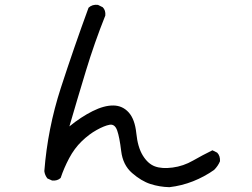

<svg xmlns="http://www.w3.org/2000/svg" viewBox="-20 -735 1040 793"><path d="M679.7 38.1Q638.7 37.1 601.1 24.9Q563.5 12.7 525.4 -20.5Q487.3 -53.7 480.5 -111.3Q473.6 -168.9 463.9 -196.3Q454.1 -223.6 432.6 -219.7Q411.1 -215.8 379.4 -198.2Q347.7 -180.7 317.4 -151.4Q287.1 -122.1 265.6 -81.5Q244.1 -41 230.5 0Q216.8 12.7 195.3 10.7L175.8 2Q165 -11.7 163.1 -28.3Q176.8 -204.1 231 -371.1Q285.2 -538.1 345.7 -703.1Q361.3 -717.8 384.8 -714.8L404.3 -705.1Q417 -692.4 415 -670.9Q370.1 -558.6 335 -442.9Q299.8 -327.1 266.6 -212.9Q314.5 -252 362.3 -275.9Q410.2 -299.8 448.2 -299.3Q486.3 -298.8 511.7 -270.5Q537.1 -242.2 543 -184.6Q548.8 -127 569.8 -92.8Q590.8 -58.6 619.6 -47.9Q648.4 -37.1 692.9 -43Q737.3 -48.8 777.3 -71.8Q817.4 -94.7 857.4 -114.3L877 -104.5Q889.6 -91.8 888.7 -69.3Q880.9 -49.8 864.3 -33.2Q824.2 -4.9 777.3 13.7Q730.5 32.2 679.7 38.1Z"/></svg>

Font: NaikaiFont
Style: Regular
Weight: 400
Version: Version 1.67